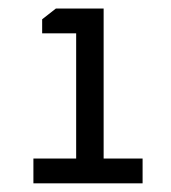

<svg xmlns="http://www.w3.org/2000/svg" viewBox="-20 -710 400 450"><path d="M58.3 -280.3V-338.4H158.5V-631.9H78.8V-664.8L111 -690H222.9V-338.4H314.2V-280.3Z"/></svg>

Font: Oxanium ExtraLight
Style: Regular
Weight: 200
Designer: Severin Meyer
Version: Version 2.000